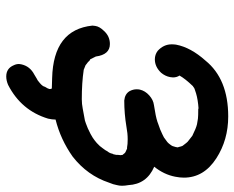

<svg xmlns="http://www.w3.org/2000/svg" viewBox="-88 -499 751 615"><g transform="rotate(90 287.5 -191.5)"><path d="M263 18 230 17Q75 13 62 -112L63 -121Q65 -135 79 -149Q96 -168 121 -168Q155 -168 161 -123L170 -105L174 -103Q179 -97 184 -94L189 -90L204 -84H205Q245 -78 298 -78Q313 -78 328 -81L366 -88L375 -91Q390 -96 409 -106L421 -113Q430 -119 438 -126L448 -136Q449 -138 451 -140Q453 -142 454.5 -144.5Q456 -147 458.5 -150Q461 -153 463 -157Q465 -161 467 -163Q471 -169 471.5 -172.5Q472 -176 472.5 -176.5Q473 -177 474 -179L476 -188V-193L477 -202L476 -209L474 -211Q471 -215 470 -216Q469 -217 467 -218L456 -223H452Q443 -225 426 -225Q407 -225 386 -221Q344 -214 302 -214Q281 -216 272 -231Q266 -242 266 -254Q266 -259 267 -264Q271 -281 285.5 -294Q300 -307 316 -309Q355 -315 369 -320Q371 -320 372 -321Q399 -330 410 -336L420 -341Q433 -350 435 -352Q437 -354 439 -356Q441 -358 443 -361Q445 -364 446.5 -366Q448 -368 448 -369Q448 -370 451 -379Q452 -383 452 -385Q452 -387 451 -388L449 -396L447 -401Q440 -410 438.5 -412Q437 -414 435.5 -415.5Q434 -417 433.5 -417.5Q433 -418 415 -432Q391 -444 378 -447L360 -450Q351 -451 330 -451H328V-452Q299 -450 279 -444Q270 -441 268.5 -440.5Q267 -440 265.5 -439.5Q264 -439 263 -438.5Q262 -438 260.5 -437Q259 -436 258 -435L256 -434Q232 -409 222 -391Q228 -382 228 -370Q228 -366 227 -361Q224 -345 213 -332Q194 -312 170 -312Q155 -312 143 -321Q122 -340 122 -366Q122 -373 123 -380Q132 -427 174 -474Q233 -547 353 -547Q428 -547 487 -509Q549 -469 549 -405Q549 -392 546 -377Q539 -341 514 -310Q570 -286 573 -227Q575 -216 575 -207Q575 -198 573 -191Q571 -179 565 -165Q542 -96 482 -49Q427 -10 363 6Q363 17 360 30Q334 116 252 158Q238 164 225 164Q199 164 189 140Q185 132 185 123Q185 120 186 116Q192 88 219 74L234 65Q236 65 246.5 56Q257 47 258 40Q264 31 265 26V23Q265 19 263 18Z"/></g></svg>

Font: Bad Comic
Style: Italic
Weight: 400
Italic angle: -11°
Designer: GGBotNet
Foundry: GGBotNet
Version: 0.95